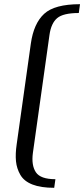

<svg xmlns="http://www.w3.org/2000/svg" viewBox="-20 -812 401 915"><path d="M361.3 -792Q361.3 -792 355.5 -750Q281.2 -750 252.4 -725.6Q223.6 -701.2 215.8 -645.5L136.7 -83Q128.9 -24.4 150.9 8.8Q172.9 42 244.1 42L238.3 83Q174.8 83 134.8 67.4Q94.7 51.8 77.1 21.5Q59.6 -8.8 56.2 -43.5Q52.7 -78.1 59.6 -125L127 -604.5Q140.6 -700.2 190.4 -746.1Q240.2 -792 361.3 -792Z"/></svg>

Font: okolaks
Style: RegularItalic
Weight: 500
Italic angle: -8°
Version: Version 000.6.0